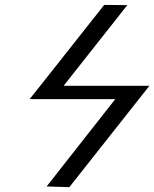

<svg xmlns="http://www.w3.org/2000/svg" viewBox="-20 -691 633 788"><path d="M550.8 -285.2 264.6 77.1 171.4 74.2 453.1 -284.2H101.6L143.6 -336.9L407.7 -670.9L502.4 -669.9L241.2 -338.9H593.3Z"/></svg>

Font: Linux Libertine Slanted
Style: Semibold Slanted
Weight: 600
Designer: Philipp H. Poll
Foundry: Philipp H. Poll
Version: Version 5.1.1